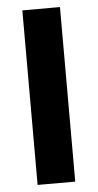

<svg xmlns="http://www.w3.org/2000/svg" viewBox="-50 -700 373 732"><g transform="rotate(-5 136.0 -334.0)"><path d="M208 -668V0H64V-668Z"/></g></svg>

Font: Rambla
Style: Bold
Weight: 700
Designer: Martin Sommaruga
Foundry: Martin Sommaruga
Version: Version 1.001